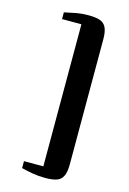

<svg xmlns="http://www.w3.org/2000/svg" viewBox="-139 -870 721 1073"><g transform="rotate(15 222.0 -333.5)"><path d="M236 137Q196.5 137 162 131Q127.5 125 97 117V77H209V-745H97V-784Q127.5 -791 161.8 -797.5Q196 -804 236 -804Q275 -804 300 -796Q325 -788 337 -764.5Q349 -741 349 -694.5V27.5Q349 73.5 337 97.2Q325 121 300 129Q275 137 236 137Z"/></g></svg>

Font: Merriweather 72pt Black
Style: Regular
Weight: 900
Version: Version 2.100